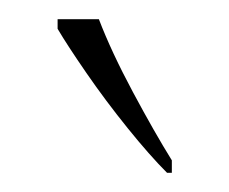

<svg xmlns="http://www.w3.org/2000/svg" viewBox="-20 -786 239 200"><path d="M154 -606Q136 -624 113 -652.5Q90 -681 70 -710Q50 -739 40 -756V-766H83Q96 -732 118.5 -690Q141 -648 159 -619V-606Z"/></svg>

Font: Noto Serif Lao Condensed Thin
Style: Regular
Weight: 100
Width: 3
Designer: Monotype Design Team
Foundry: Monotype Imaging Inc.
Version: Version 2.003; ttfautohint (v1.8.4.7-5d5b)